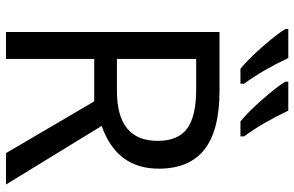

<svg xmlns="http://www.w3.org/2000/svg" viewBox="-191 -793 984 642"><g transform="rotate(90 301.0 -472.0)"><path d="M174 -944Q214 -859 260 -796V-784H210Q178 -810 136 -858Q94 -906 77 -934V-944ZM350 -944Q390 -859 436 -796V-784H386Q354 -810 312 -858Q270 -906 253 -934V-944ZM284 -714Q416 -714 480 -663.5Q544 -613 544 -511Q544 -370 401 -320L597 0H492L319 -295H177V0H87V-714ZM279 -636H177V-371H284Q451 -371 451 -507Q451 -576 409.5 -606Q368 -636 279 -636Z"/></g></svg>

Font: Advent Sans Logo
Style: Regular
Weight: 400
Designer: Types & Symbols
Foundry: Types & Symbols
Version: Version 1.002